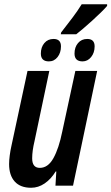

<svg xmlns="http://www.w3.org/2000/svg" viewBox="-20 -877 526 907"><path d="M269 -724Q299 -763 322 -793Q345 -823 366 -857H486V-849Q475 -836 456 -817.5Q437 -799 415 -779Q393 -759 373 -742Q353 -725 340 -715H267ZM211 -587Q173 -587 173 -624Q173 -654 189.5 -673.5Q206 -693 233 -693Q268 -693 268 -658Q268 -628 252 -607.5Q236 -587 211 -587ZM370 -587Q332 -587 332 -624Q332 -654 348.5 -673.5Q365 -693 392 -693Q427 -693 427 -658Q427 -628 410.5 -607.5Q394 -587 370 -587ZM127 10Q76 10 49.5 -19.5Q23 -49 23 -102Q23 -120 26 -143Q29 -166 34 -188L110 -542H213L143 -210Q132 -164 132 -129Q132 -84 168 -84Q207 -84 232.5 -130Q258 -176 274 -255L336 -542H439L325 0H242L246 -67H243Q221 -31 191 -10.5Q161 10 127 10Z"/></svg>

Font: Noto Sans ExtraCondensed SemiBold
Style: Italic
Weight: 600
Width: 2
Italic angle: -12°
Designer: Monotype Design Team
Foundry: Monotype Imaging Inc.
Version: Version 2.013; ttfautohint (v1.8.4.7-5d5b)